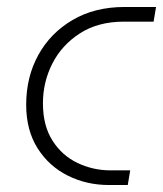

<svg xmlns="http://www.w3.org/2000/svg" viewBox="-20 -530 467 550"><path d="M292 0Q228 0 174 -27Q120 -54 87.5 -105.5Q55 -157 55 -230Q55 -309 89.5 -372Q124 -435 187.5 -472.5Q251 -510 337 -510H427L420 -468H335Q261 -468 209 -434.5Q157 -401 130 -348Q103 -295 103 -234Q103 -170 130.5 -127Q158 -84 202.5 -63Q247 -42 296 -42H353L346 0Z"/></svg>

Font: MuseoModerno Thin ExtraLight
Style: Italic
Weight: 250
Italic angle: -9°
Version: Version 1.003